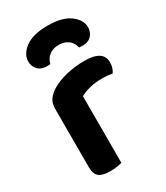

<svg xmlns="http://www.w3.org/2000/svg" viewBox="-181 -795 763 881"><g transform="rotate(-30 200.5 -354.5)"><path d="M199.2 -354.2V-225.3H59.8V-369.3Q59.8 -396.3 72.9 -415.1Q86.1 -433.9 109.4 -448.8Q141.3 -468.5 187.6 -480Q233.9 -491.5 285.6 -491.5Q384.8 -491.5 384.8 -427.1Q384.8 -411.8 380.5 -398.7Q376.1 -385.6 369.8 -376.3Q359.8 -378.3 345.1 -379.6Q330.5 -380.9 313.8 -380.9Q281.7 -380.9 251.3 -373.8Q220.9 -366.6 199.2 -354.2ZM59.8 -264 199.2 -259.9V-1.3Q190.3 1.3 173.3 4.1Q156.4 7 136.5 7Q97 7 78.4 -7.1Q59.8 -21.2 59.8 -58.1ZM219.6 -613.7Q188.6 -613.7 168.9 -598Q149.3 -582.3 143.6 -556.9Q139 -555.9 135 -555.7Q131 -555.6 126 -555.6Q94.1 -555.6 77.7 -574Q61.3 -592.4 61.3 -616Q61.3 -656.6 102.2 -686.2Q143.1 -715.9 219.6 -715.9Q296.8 -715.9 337.4 -686.1Q378 -656.2 378 -616Q378 -592.4 362 -574Q346.1 -555.6 313.3 -555.6Q308.9 -555.6 304.4 -555.7Q299.9 -555.9 295.6 -556.9Q290.6 -582.3 270.8 -598Q251 -613.7 219.6 -613.7Z"/></g></svg>

Font: Baloo Tamma 2
Style: Regular
Weight: 400
Designer: Divya Kowshik, Shuchita Grover and Ek Type
Foundry: Ek Type
Version: Version 1.700